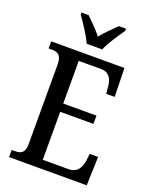

<svg xmlns="http://www.w3.org/2000/svg" viewBox="-168 -1022 883 1113"><g transform="rotate(20 273.0 -465.5)"><path d="M227 -771H323C341 -816 385 -880 412 -918V-931H368C339 -902 300 -866 274 -832C248 -866 210 -902 181 -931H137V-918C164 -880 208 -816 227 -771ZM29 0H508L514 -177H462L457 -133C450 -89 430 -52 378 -52H218V-348H423V-399H218V-662H356C406 -662 425 -626 429 -581L433 -537H485L481 -714H29V-670H49C83 -670 110 -661 110 -601V-108C110 -55 86 -44 49 -44H29Z"/></g></svg>

Font: Noto Serif Devanagari Condensed Medium
Style: Regular
Weight: 500
Width: 3
Designer: Universal Thirst, Indian Type Foundry and the Monotype Design Team
Foundry: Monotype Imaging Inc.
Version: Version 2.004